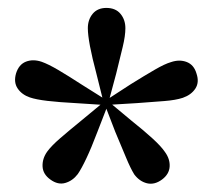

<svg xmlns="http://www.w3.org/2000/svg" viewBox="-20 -849 525 475"><path d="M236.6 -594.2 218.5 -666.8Q208 -706.3 202.6 -734.7Q197.3 -763.2 197.3 -779.2Q197.3 -800.3 209.3 -814.9Q221.4 -829.4 243.1 -829.4Q265.9 -829.4 278 -814.9Q290.2 -800.3 290.2 -779.2Q290.2 -760.3 283.5 -732.6Q276.8 -704.8 267.4 -666.8L247.9 -594.2ZM241.6 -589.1 167.1 -593.9Q125.6 -596.1 97.5 -599.4Q69.3 -602.7 53.8 -608Q33.9 -614.9 23.7 -630.1Q13.4 -645.4 19.6 -667.1Q26.5 -689.6 44.3 -696.5Q62.1 -703.3 83.2 -696.1Q99.4 -690.4 124.3 -675.8Q149.1 -661.2 182.5 -639.5L244.6 -600.5ZM247.6 -591.4 220.7 -522Q206.1 -483.4 193.8 -457.5Q181.6 -431.6 172.4 -418.3Q159.7 -401.6 141.5 -396.4Q123.3 -391.1 104.5 -404.9Q86.2 -418 85.3 -437.2Q84.4 -456.4 96.6 -473.7Q107.1 -488.2 129.1 -507.2Q151.1 -526.2 181.3 -550.8L238.6 -598.2ZM247.6 -598.5 304.8 -550.8Q336.4 -525.7 357.6 -506.2Q378.9 -486.7 388.1 -473Q400.8 -455.6 399.7 -436.8Q398.5 -418 380.9 -404.9Q362.2 -391.1 343.6 -395.6Q325.1 -400.2 312.1 -417.6Q302.7 -432.8 291.7 -459.5Q280.7 -486.3 265.1 -523L238.6 -591.9ZM241.6 -600.5 303.7 -640.8Q338.1 -662.2 363 -676.6Q388 -691.1 403.2 -695.4Q424.1 -702.5 442 -695.6Q459.9 -688.6 466.1 -667.1Q473.5 -645.4 463.3 -629.8Q453 -614.2 432.2 -607Q414.5 -601.2 386.5 -599Q358.4 -596.8 318.8 -593.9L244.6 -589.4Z"/></svg>

Font: Noto Serif HK ExtraLight
Style: Regular
Weight: 200
Designer: Ryoko NISHIZUKA 西塚涼子 (kana & ideographs); Frank Grießhammer (Latin, Greek & Cyrillic); Wenlong ZHANG 张文龙 (bopomofo); San
Foundry: Adobe
Version: Version 2.002-H1;hotconv 1.1.0;makeotfexe 2.6.0